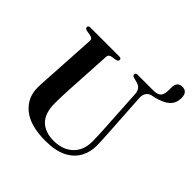

<svg xmlns="http://www.w3.org/2000/svg" viewBox="-218 -1029 1224 1224"><g transform="rotate(45 394.5 -417.0)"><path d="M579.5 -301 561.5 -604.5Q558.5 -650 515 -662L485.5 -669.5Q468.5 -674 468.5 -686Q468.5 -700 486 -700H626Q667 -700 681.5 -717.2Q696 -734.5 696 -773V-794.5Q696 -848 742 -848Q789 -848 789 -793.5Q789 -747 759.8 -719.2Q730.5 -691.5 668.5 -675.5L642 -670Q620 -665 608.2 -646.8Q596.5 -628.5 598.5 -602.5L617 -304.5Q618.5 -278 620 -252.2Q621.5 -226.5 622 -199.5Q622.5 -139.5 596.2 -91Q570 -42.5 513.8 -14.2Q457.5 14 368.5 14Q230 14 160.8 -43.5Q91.5 -101 92.5 -193.5Q92.5 -208 93.8 -231Q95 -254 96.5 -277.5Q98 -301 99 -317L118 -640Q118.5 -659 92 -664L60 -669.5Q42 -673.5 42 -686Q42 -700 60 -700H320.5Q339 -700 339 -686Q339 -674 321 -669.5L287.5 -664Q264 -659.5 263 -640L244.5 -318Q242.5 -282 241.8 -252Q241 -222 241 -200.5Q240.5 -109.5 284 -66.5Q327.5 -23.5 404 -23.5Q487 -23.5 535.8 -70.5Q584.5 -117.5 583.5 -198.5Q583 -232 581.8 -256Q580.5 -280 579.5 -301Z"/></g></svg>

Font: Fraunces 72pt SemiBold
Style: Regular
Weight: 600
Version: Version 1.000;[b76b70a41]